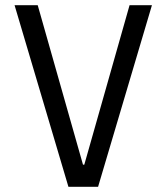

<svg xmlns="http://www.w3.org/2000/svg" viewBox="-20 -718 640 738"><path d="M357 0 564 -698H478L304 -85H299L125 -698H36L243 0Z"/></svg>

Font: IBM Mono
Style: Regular
Weight: 400
Monospace: yes
Designer: Mike Abbink, Paul van der Laan, Pieter van Rosmalen
Foundry: Bold Monday
Version: Version 2.3